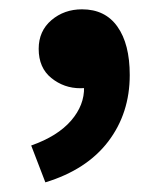

<svg xmlns="http://www.w3.org/2000/svg" viewBox="-20 -193 340 408"><path d="M76.4 194.5 46.3 116.2Q102.3 96.5 131 63.4Q159.6 30.3 158.6 -7.8L156.1 -106.3L204.4 -23.9Q193.5 -14.7 179.9 -10.1Q166.4 -5.5 150.8 -5.5Q116 -5.5 89.1 -27.2Q62.2 -48.9 62.2 -89.2Q62.2 -127 89.2 -150.1Q116.3 -173.2 154.3 -173.2Q203.6 -173.2 229.6 -136.3Q255.7 -99.5 255.7 -33.6Q255.7 47.7 209.9 107.8Q164.1 167.8 76.4 194.5Z"/></svg>

Font: Mada
Style: Regular
Weight: 400
Designer: Khaled Hosny
Version: Version 1.5